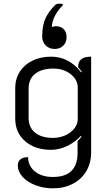

<svg xmlns="http://www.w3.org/2000/svg" viewBox="-20 -818 591 1047"><path d="M77 85Q77 62 92 50.5Q107 39 133 39Q134 88 171 117.5Q208 147 268 147Q337 147 370 113.5Q403 80 403 17V-49Q413 -58 424 -72L421 -77Q390 -43 346.5 -22Q303 -1 258 -1Q171 -1 117 -48Q63 -95 63 -172V-337Q63 -388 88 -427Q113 -466 157.5 -487.5Q202 -509 259 -509Q356 -509 423 -423L426 -427L406 -452Q406 -481 423 -495Q440 -509 477 -509V12Q477 70 451 114.5Q425 159 377.5 184Q330 209 268 209Q218 209 173.5 192Q129 175 103 146Q77 117 77 85ZM404 -169V-340Q404 -383 365.5 -413.5Q327 -444 271 -444Q207 -444 171.5 -415.5Q136 -387 136 -335V-174Q136 -124 171 -95Q206 -66 269 -66Q305 -66 336 -80Q367 -94 385.5 -117.5Q404 -141 404 -169ZM263 -670Q266 -672 272 -673.5Q278 -675 284 -675Q312 -675 327.5 -659Q343 -643 343 -615Q343 -587 325 -569Q307 -551 278 -551Q248 -551 229 -570.5Q210 -590 210 -618Q210 -680 228.5 -719Q247 -758 282 -792Q290 -798 304 -798Q319 -798 325 -792Q295 -762 279 -730.5Q263 -699 263 -670Z"/></svg>

Font: K2D Light
Style: Regular
Weight: 300
Designer: Katatrad Aksorn Co.,Ltd.
Foundry: Cadson Demak Co.,Ltd.
Version: Version 1.000; ttfautohint (v1.6)